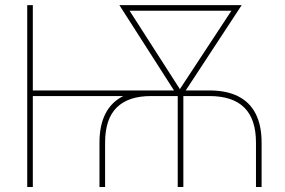

<svg xmlns="http://www.w3.org/2000/svg" viewBox="-20 -748 1139 768"><path d="M377.9 0V-177.7Q377.9 -246.1 401.4 -292.5Q424.8 -338.9 470.7 -362.5Q516.6 -386.2 584 -386.2H817.4Q886.7 -386.2 933.1 -362.5Q979.5 -338.9 1002.9 -292.5Q1026.4 -246.1 1026.4 -177.7V0H1003.9V-177.7Q1003.9 -271 957.5 -317.4Q911.1 -363.8 817.4 -363.8H584Q492.7 -363.8 446.5 -317.6Q400.4 -271.5 400.4 -177.7V0ZM88.9 0V-727.5H111.3V0ZM101.1 -363.8V-386.2H630.9V-363.8ZM690.9 0V-369.1H713.4V0ZM693.8 -358.4 457.5 -727.5H483.9L700.7 -389.6V-358.4ZM698.2 -358.4V-389.6L920.4 -727.5H946.8L704.6 -358.4ZM481 -705.1V-727.5H921.4V-705.1Z"/></svg>

Font: Inter 28pt Thin
Style: Regular
Weight: 250
Designer: Rasmus Andersson
Foundry: rsms
Version: Version 4.001;git-66647c0bb